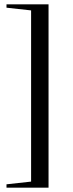

<svg xmlns="http://www.w3.org/2000/svg" viewBox="-20 -752 336 886"><path d="M204 -732V114H10V98.5L123.5 86V-704L10 -716.5V-732Z"/></svg>

Font: Newsreader Display Medium
Style: Regular
Weight: 500
Designer: Hugues Gentile
Foundry: Production Type
Version: Version 1.001